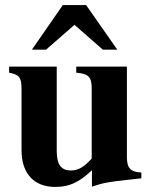

<svg xmlns="http://www.w3.org/2000/svg" viewBox="-20 -724 596 758"><path d="M443 -528 320 -704H228L106 -528H162L274 -626L386 -528ZM538 -20V-43C494 -45 481 -61 481 -105V-461H281V-437C331 -433 342 -419 342 -374V-98C311 -64 289 -51 260 -51C224 -51 204 -71 204 -127V-461H16V-437C57 -429 65 -418 65 -372V-131C65 -38 115 14 198 14C253 14 291 -3 343 -52V13C386 -2 410 -6 475 -13Z"/></svg>

Font: XITS Math
Style: Bold
Weight: 700
Designer: MicroPress Inc., with final additions and corrections provided by Coen Hoffman, Elsevier (retired)
Version: Version 1.105